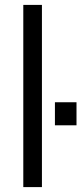

<svg xmlns="http://www.w3.org/2000/svg" viewBox="-20 -763 332 783"><path d="M75 0ZM75 0V-743H151V0ZM204 -252V-346H292V-252Z"/></svg>

Font: Assailand
Style: Regular
Weight: 400
Designer: Hector Gatti with collaboration of the Omnibus-Type team
Foundry: Omnibus-Type
Version: Version 0.072;October 19, 2019;FontCreator 12.0.0.2547 64-bi